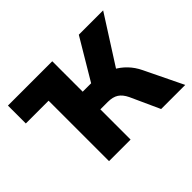

<svg xmlns="http://www.w3.org/2000/svg" viewBox="-139 -963 1222 1222"><g transform="rotate(-45 471.5 -352.5)"><path d="M32 -544V-705H431V-544ZM237 0V-705H431V-431H518L492 -406L670 -705H889L674 -368L583 -423Q630 -414 670 -393Q710 -372 743 -338Q776 -304 798 -258L923 0H706L616 -198Q597 -237 570 -254.5Q543 -272 498 -272H431V0Z"/></g></svg>

Font: Nunito Sans 6pt Black
Style: Regular
Weight: 900
Version: Version 3.101;gftools[0.9.27]